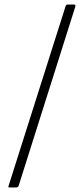

<svg xmlns="http://www.w3.org/2000/svg" viewBox="-20 -762 368 842"><path d="M22 60Q15 60 17 55L268 -736Q270 -742 276 -742H305Q313 -742 310 -732L62 52Q61 56 58 58Q55 60 51 60H22Z"/></svg>

Font: Libre Franklin Thin
Style: Regular
Weight: 100
Designer: Pablo Impallari, Rodrigo Fuenzalida, Nhung Nguyen
Foundry: Impallari Type
Version: Version 3.000